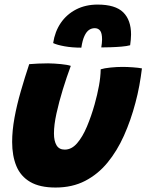

<svg xmlns="http://www.w3.org/2000/svg" viewBox="-20 -788 640 838"><path d="M419.5 -485.5Q435 -490.5 462.2 -493.2Q489.5 -496 514.5 -496Q535 -496 559.8 -494.2Q584.5 -492.5 599.5 -489.5Q595 -452 588 -414Q581 -376 571 -339Q551 -263 521 -196Q491 -129 449.2 -78.2Q407.5 -27.5 351.5 1.5Q295.5 30.5 222.5 30.5Q153.5 30.5 111.8 6Q70 -18.5 51.5 -63.2Q33 -108 33 -168.5Q33 -217.5 43.2 -273.8Q53.5 -330 70.8 -389.8Q88 -449.5 107.5 -508Q123 -509.5 146.8 -510.5Q170.5 -511.5 190 -511.5Q218.5 -511 246.2 -508.2Q274 -505.5 289 -500.5Q271 -452 254.2 -397.5Q237.5 -343 226.5 -293Q215.5 -243 215.5 -205.5Q215.5 -172.5 226.8 -153.8Q238 -135 262.5 -135Q292.5 -135 316.5 -162.8Q340.5 -190.5 359.5 -235.8Q378.5 -281 393 -332.5Q405 -375.5 412 -414Q419 -452.5 419.5 -485.5ZM212 -600Q219.5 -650 245.2 -687.8Q271 -725.5 312.2 -746.8Q353.5 -768 406 -768Q483.5 -768 517.8 -734.2Q552 -700.5 552 -637.5Q552 -626.5 550.8 -614.5Q549.5 -602.5 548 -590.5Q533.5 -586.5 510 -584.5Q486.5 -582.5 462.5 -581.8Q438.5 -581 422 -581Q423.5 -590.5 424.5 -599.2Q425.5 -608 425.5 -615.5Q425.5 -643.5 417 -654.2Q408.5 -665 393.5 -665Q380 -665 368.8 -657.5Q357.5 -650 348.8 -631.5Q340 -613 335 -580Q294.5 -580 261.5 -586Q228.5 -592 212 -600Z"/></svg>

Font: Grandstander Thin ExtraBold
Style: Italic
Weight: 800
Italic angle: -15°
Version: Version 1.200